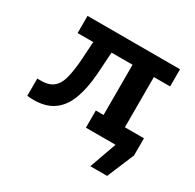

<svg xmlns="http://www.w3.org/2000/svg" viewBox="-133 -593 895 881"><g transform="rotate(30 314.5 -152.5)"><path d="M341 0V-91H382V-357H91V-448H581V-357H495V-91H582V0ZM35 8V-84Q88 -80 115 -99Q142 -118 153 -160.5Q164 -203 168 -265L175 -377H272L263 -239Q257 -157 233.5 -98Q210 -39 162 -11.5Q114 16 35 8ZM447 143 498 0H396V-91H596V0L536 143Z"/></g></svg>

Font: Podkova
Style: Bold
Weight: 700
Designer: Ilya Yudin
Foundry: Cyreal (www.cyreal.org)
Version: Version 2.102; ttfautohint (v1.8.1.43-b0c9)